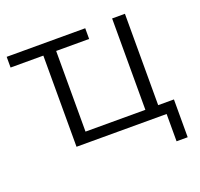

<svg xmlns="http://www.w3.org/2000/svg" viewBox="-111 -607 894 859"><g transform="rotate(-20 336.5 -177.5)"><path d="M589 130V0H160V-434H4V-485H378V-434H221V-50H506V-485H567V-50H642V130Z"/></g></svg>

Font: Nunito Sans Light
Style: Regular
Weight: 300
Designer: Vernon Adams
Foundry: Vernon Adams
Version: Version 3.101; ttfautohint (v1.8.4.7-5d5b);gftools[0.9.27]